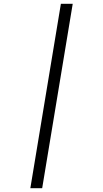

<svg xmlns="http://www.w3.org/2000/svg" viewBox="-20 -843 540 1006"><path d="M139 143 299 -823H361L201 143Z"/></svg>

Font: Iosevka Curly Light Oblique
Style: Regular
Weight: 300
Italic angle: -9°
Monospace: yes
Designer: Belleve Invis
Foundry: Belleve Invis
Version: Version 11.1.0; ttfautohint (v1.8.3)